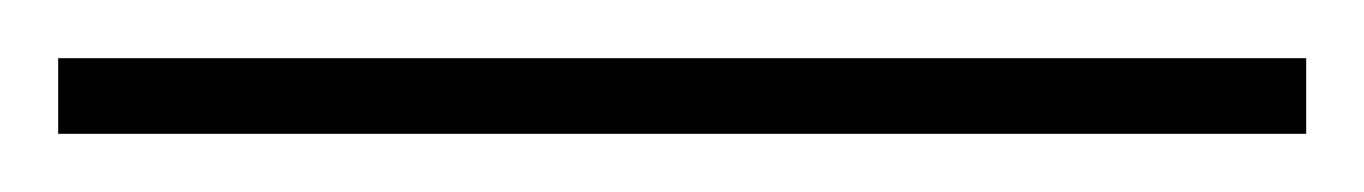

<svg xmlns="http://www.w3.org/2000/svg" viewBox="-24 -806 469 66"><path d="M425 -760V-786H-4V-760Z"/></svg>

Font: Noto Sans Ethiopic Condensed Thin
Style: Regular
Weight: 100
Width: 3
Designer: Monotype Design Team
Foundry: Monotype Imaging Inc.
Version: Version 2.102